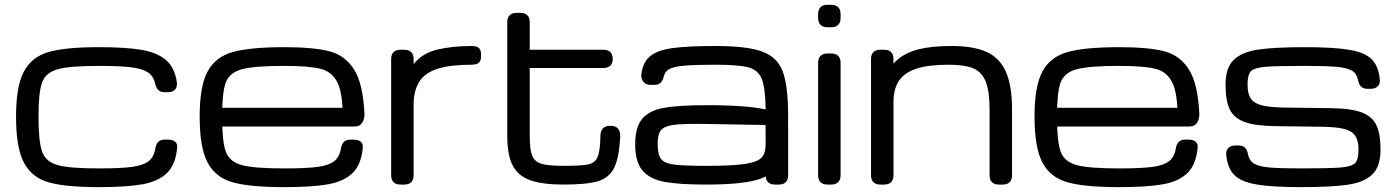

<svg xmlns="http://www.w3.org/2000/svg" viewBox="-20 -770 5842 801"><path d="M46.9 -284.2Q46.9 -410.6 79.8 -471.9Q112.8 -533.2 183.3 -553.2Q253.9 -573.2 391.1 -573.2Q503.4 -573.2 569.3 -562.3Q635.3 -551.3 672.4 -519.5Q709.5 -487.8 717.8 -425.8Q720.2 -406.7 710 -396Q699.7 -385.3 680.2 -385.3H667.5Q649.9 -385.3 640.6 -394.3Q631.3 -403.3 627 -421.9Q620.1 -453.1 596.4 -468.5Q572.8 -483.9 525.6 -489.5Q478.5 -495.1 391.1 -495.1Q270 -495.1 220.2 -481Q170.4 -466.8 155.5 -425.8Q140.6 -384.8 140.6 -284.2Q140.6 -179.7 155.5 -137.7Q170.4 -95.7 219.7 -81.5Q269 -67.4 391.1 -67.4Q481.9 -67.4 529.1 -73.5Q576.2 -79.6 599.1 -96.9Q622.1 -114.3 627.9 -150.4Q628.9 -156.2 629.9 -158.7Q633.8 -173.3 642.8 -180.4Q651.9 -187.5 668 -187.5H680.2Q699.7 -187.5 710 -179.4Q720.2 -171.4 719.2 -156.2Q713.4 -84.5 677.2 -48.8Q641.1 -13.2 574.7 -1.2Q508.3 10.7 391.1 10.7Q253.4 10.7 183.1 -9.3Q112.8 -29.3 79.8 -91.6Q46.9 -153.8 46.9 -284.2Z M813 -284.2Q813 -411.1 846.2 -472.2Q879.4 -533.2 951.9 -553.2Q1024.4 -573.2 1165.5 -573.2Q1287.6 -573.2 1353.8 -556.2Q1419.9 -539.1 1457.3 -479.7Q1494.6 -420.4 1500.5 -295.9Q1501.5 -274.9 1491.5 -258.8Q1481.4 -242.7 1462.9 -242.7H1450.2Q1438 -242.7 1428.7 -246.8Q1419.4 -251 1414.6 -259.3Q1409.7 -267.6 1409.7 -279.3Q1410.2 -380.4 1387.9 -425.5Q1365.7 -470.7 1317.6 -482.9Q1269.5 -495.1 1165.5 -495.1Q1040 -495.1 988.5 -481Q937 -466.8 921.9 -425.8Q906.7 -384.8 906.7 -284.2Q906.7 -179.7 921.9 -137.7Q937 -95.7 988 -81.5Q1039.1 -67.4 1165.5 -67.4Q1256.3 -67.4 1303.5 -73.5Q1350.6 -79.6 1373.5 -96.9Q1396.5 -114.3 1402.3 -150.4Q1405.3 -168.9 1414.8 -178.2Q1424.3 -187.5 1442.4 -187.5H1454.6Q1474.1 -187.5 1484.4 -179.4Q1494.6 -171.4 1493.7 -156.2Q1487.8 -84.5 1451.7 -48.8Q1415.5 -13.2 1349.1 -1.2Q1282.7 10.7 1165.5 10.7Q1023.4 10.7 951.4 -9.3Q879.4 -29.3 846.2 -91.6Q813 -153.8 813 -284.2ZM873.5 -320.3H1456.5Q1469.2 -320.3 1478 -315.9Q1486.8 -311.5 1491.2 -302.7Q1495.6 -293.9 1495.6 -281.2Q1495.6 -277.3 1494.6 -271.5Q1493.2 -262.2 1488.3 -255.6Q1483.4 -249 1475.3 -245.6Q1467.3 -242.2 1456.5 -242.2H873.5Q860.8 -242.2 852.1 -246.6Q843.3 -251 838.9 -259.8Q834.5 -268.6 834.5 -281.2Q834.5 -293.9 838.9 -302.7Q843.3 -311.5 852.1 -315.9Q860.8 -320.3 873.5 -320.3Z M1611.8 -39.1V-523.4Q1611.8 -542.5 1621.8 -552.5Q1631.8 -562.5 1650.9 -562.5H1666.5Q1685.5 -562.5 1695.6 -552.5Q1705.6 -542.5 1705.6 -523.4V-39.1Q1705.6 -20 1695.6 -10Q1685.5 0 1666.5 0H1650.9Q1631.8 0 1621.8 -10Q1611.8 -20 1611.8 -39.1ZM1947.8 -500Q1860.4 -500 1808.6 -484.1Q1756.8 -468.3 1732.7 -434.3Q1708.5 -400.4 1705.6 -343.8V-502.4Q1741.7 -548.3 1804.7 -563.2Q1867.7 -578.1 1947.8 -578.1Q1967.3 -578.1 1977.1 -570.3Q1986.8 -562.5 1986.8 -543.9V-534.2Q1986.8 -516.1 1977.1 -508.1Q1967.3 -500 1947.8 -500Z M2096.2 -203.1V-677.2Q2096.2 -696.3 2106.2 -706.3Q2116.2 -716.3 2135.3 -716.3H2150.9Q2169.9 -716.3 2179.9 -706.3Q2189.9 -696.3 2189.9 -677.2V-562.5H2497.1Q2516.1 -562.5 2526.1 -552.7Q2536.1 -543 2536.1 -524.4V-523.9Q2536.1 -505.9 2526.1 -496.1Q2516.1 -486.3 2497.1 -486.3H2189.9V-203.1Q2189.9 -146 2200.2 -120.6Q2210.4 -95.2 2239 -86.7Q2267.6 -78.1 2332 -78.1Q2406.2 -78.1 2434.3 -84.2Q2462.4 -90.3 2473.1 -115.2Q2483.9 -140.1 2484.9 -204.6Q2485.4 -224.1 2495.6 -234.6Q2505.9 -245.1 2524.4 -245.1H2528.8Q2547.9 -245.1 2558.1 -233.4Q2568.4 -221.7 2567.4 -200.2Q2563 -111.3 2542 -69.6Q2521 -27.8 2474.4 -13.9Q2427.7 0 2332 0Q2243.2 0 2192.6 -17.8Q2142.1 -35.6 2119.1 -79.3Q2096.2 -123 2096.2 -203.1Z M2629.9 -167.5Q2629.9 -239.7 2659.2 -274.4Q2688.5 -309.1 2749 -320.1Q2809.6 -331.1 2926.3 -331.1H2965.8Q3036.1 -330.1 3085.4 -325.9Q3134.8 -321.8 3174.3 -313.5Q3172.9 -403.3 3158 -440.7Q3143.1 -478 3102.5 -489Q3062 -500 2963.9 -500Q2878.4 -500 2835 -496.1Q2791.5 -492.2 2772.9 -482.2Q2754.4 -472.2 2749.5 -452.1Q2745.1 -433.6 2736.1 -424.8Q2727.1 -416 2709.5 -416H2693.4Q2674.3 -416 2663.8 -429.2Q2653.3 -442.4 2655.8 -461.9Q2662.6 -511.7 2692.9 -536.1Q2723.1 -560.5 2785.2 -569.3Q2847.2 -578.1 2963.9 -578.1Q3098.6 -578.1 3161.6 -554.2Q3224.6 -530.3 3246.3 -469.7Q3268.1 -409.2 3268.1 -281.2Q3268.1 -156.7 3237.8 -97.9Q3207.5 -39.1 3137.7 -19.5Q3067.9 0 2926.3 0Q2813.5 0 2752.4 -11.2Q2691.4 -22.5 2660.6 -58.3Q2629.9 -94.2 2629.9 -167.5ZM3174.3 -171.9 3173.8 -248.5 2925.8 -252.9Q2832.5 -254.4 2792 -249.3Q2751.5 -244.1 2737.3 -226.6Q2723.1 -209 2723.6 -167.5Q2724.1 -124.5 2738 -106.7Q2752 -88.9 2791.3 -83.5Q2830.6 -78.1 2926.3 -78.1Q3038.1 -78.1 3090.1 -86.4Q3142.1 -94.7 3158.4 -113.8Q3174.8 -132.8 3174.3 -171.9ZM3174.3 -39.1V-242.2Q3174.3 -261.2 3184.3 -271.2Q3194.3 -281.2 3213.4 -281.2H3229Q3248 -281.2 3258.1 -271.2Q3268.1 -261.2 3268.1 -242.2V-39.1Q3268.1 -20 3258.1 -10Q3248 0 3229 0H3213.4Q3194.3 0 3184.3 -10Q3174.3 -20 3174.3 -39.1Z M3432.1 -546.9H3447.8Q3466.8 -546.9 3476.8 -536.9Q3486.8 -526.9 3486.8 -507.8V-39.1Q3486.8 -20 3476.8 -10Q3466.8 0 3447.8 0H3432.1Q3413.1 0 3403.1 -10Q3393.1 -20 3393.1 -39.1V-507.8Q3393.1 -526.9 3403.1 -536.9Q3413.1 -546.9 3432.1 -546.9ZM3432.1 -750H3447.8Q3466.8 -750 3476.8 -740Q3486.8 -730 3486.8 -710.9V-695.3Q3486.8 -676.3 3476.8 -666.3Q3466.8 -656.2 3447.8 -656.2H3432.1Q3413.1 -656.2 3403.1 -666.3Q3393.1 -676.3 3393.1 -695.3V-710.9Q3393.1 -730 3403.1 -740Q3413.1 -750 3432.1 -750Z M3613.8 -39.1V-523.4Q3613.8 -542.5 3623.8 -552.5Q3633.8 -562.5 3652.8 -562.5H3668.5Q3687.5 -562.5 3697.5 -552.5Q3707.5 -542.5 3707.5 -523.4V-39.1Q3707.5 -20 3697.5 -10Q3687.5 0 3668.5 0H3652.8Q3633.8 0 3623.8 -10Q3613.8 -20 3613.8 -39.1ZM4108.4 -39.1V-312.5Q4108.4 -389.6 4092.3 -429.7Q4076.2 -469.7 4040.3 -484.9Q4004.4 -500 3938 -500Q3854.5 -500 3804.2 -483.9Q3753.9 -467.8 3730.7 -433.6Q3707.5 -399.4 3707.5 -343.8L3666.5 -443.8Q3690.9 -492.7 3725.1 -521.7Q3759.3 -550.8 3813 -564.5Q3866.7 -578.1 3949.7 -578.1Q4041 -578.1 4095.7 -553.5Q4150.4 -528.8 4176.3 -470.9Q4202.1 -413.1 4202.1 -312.5V-39.1Q4202.1 -20 4192.1 -10Q4182.1 0 4163.1 0H4147.5Q4128.4 0 4118.4 -10Q4108.4 -20 4108.4 -39.1Z M4295.9 -284.2Q4295.9 -411.1 4329.1 -472.2Q4362.3 -533.2 4434.8 -553.2Q4507.3 -573.2 4648.4 -573.2Q4770.5 -573.2 4836.7 -556.2Q4902.8 -539.1 4940.2 -479.7Q4977.5 -420.4 4983.4 -295.9Q4984.4 -274.9 4974.4 -258.8Q4964.4 -242.7 4945.8 -242.7H4933.1Q4920.9 -242.7 4911.6 -246.8Q4902.3 -251 4897.5 -259.3Q4892.6 -267.6 4892.6 -279.3Q4893.1 -380.4 4870.8 -425.5Q4848.6 -470.7 4800.5 -482.9Q4752.4 -495.1 4648.4 -495.1Q4522.9 -495.1 4471.4 -481Q4419.9 -466.8 4404.8 -425.8Q4389.6 -384.8 4389.6 -284.2Q4389.6 -179.7 4404.8 -137.7Q4419.9 -95.7 4470.9 -81.5Q4522 -67.4 4648.4 -67.4Q4739.3 -67.4 4786.4 -73.5Q4833.5 -79.6 4856.4 -96.9Q4879.4 -114.3 4885.3 -150.4Q4888.2 -168.9 4897.7 -178.2Q4907.2 -187.5 4925.3 -187.5H4937.5Q4957 -187.5 4967.3 -179.4Q4977.5 -171.4 4976.6 -156.2Q4970.7 -84.5 4934.6 -48.8Q4898.4 -13.2 4832 -1.2Q4765.6 10.7 4648.4 10.7Q4506.3 10.7 4434.3 -9.3Q4362.3 -29.3 4329.1 -91.6Q4295.9 -153.8 4295.9 -284.2ZM4356.4 -320.3H4939.5Q4952.1 -320.3 4960.9 -315.9Q4969.7 -311.5 4974.1 -302.7Q4978.5 -293.9 4978.5 -281.2Q4978.5 -277.3 4977.5 -271.5Q4976.1 -262.2 4971.2 -255.6Q4966.3 -249 4958.3 -245.6Q4950.2 -242.2 4939.5 -242.2H4356.4Q4343.8 -242.2 4335 -246.6Q4326.2 -251 4321.8 -259.8Q4317.4 -268.6 4317.4 -281.2Q4317.4 -293.9 4321.8 -302.7Q4326.2 -311.5 4335 -315.9Q4343.8 -320.3 4356.4 -320.3Z M5095.7 -123.5Q5093.8 -142.1 5104.2 -152.6Q5114.7 -163.1 5134.3 -163.1H5146.5Q5164.1 -163.1 5173.6 -154.1Q5183.1 -145 5186.5 -126.5Q5191.4 -100.1 5210.9 -87.9Q5230.5 -75.7 5273.9 -71.5Q5317.4 -67.4 5408.2 -67.4Q5530.8 -67.4 5575.9 -71.5Q5621.1 -75.7 5634.3 -90.6Q5647.5 -105.5 5647.5 -145.5Q5647.5 -183.1 5634 -203.4Q5620.6 -223.6 5588.4 -231.9Q5556.2 -240.2 5496.1 -241.2L5303.2 -243.7Q5216.8 -244.6 5172.1 -261.2Q5127.4 -277.8 5110.1 -314.2Q5092.8 -350.6 5092.8 -417Q5092.8 -485.8 5125.7 -519Q5158.7 -552.2 5226.6 -562.7Q5294.4 -573.2 5423.8 -573.2Q5546.4 -573.2 5610.6 -562Q5674.8 -550.8 5702.9 -522.5Q5731 -494.1 5736.3 -439Q5738.3 -420.4 5727.8 -409.9Q5717.3 -399.4 5697.8 -399.4H5685.5Q5668 -399.4 5658.4 -408.4Q5648.9 -417.5 5645.5 -436Q5640.6 -462.4 5621.1 -474.6Q5601.6 -486.8 5558.1 -491Q5514.6 -495.1 5423.8 -495.1Q5301.3 -495.1 5256.1 -491Q5210.9 -486.8 5197.8 -471.9Q5184.6 -457 5184.6 -417Q5184.6 -379.4 5198 -359.1Q5211.4 -338.9 5243.7 -330.6Q5275.9 -322.3 5335.9 -321.3L5528.8 -318.8Q5615.2 -317.9 5659.9 -301.3Q5704.6 -284.7 5721.9 -248.3Q5739.3 -211.9 5739.3 -145.5Q5739.3 -76.7 5706.3 -43.5Q5673.3 -10.3 5605.5 0.2Q5537.6 10.7 5408.2 10.7Q5285.6 10.7 5221.4 -0.5Q5157.2 -11.7 5129.2 -40Q5101.1 -68.4 5095.7 -123.5Z"/></svg>

Font: Gyrochrome
Style: Regular
Weight: 400
Designer: David Moles
Foundry: David Moles
Version: Version 1.005;Glyphs 3.2.3 (3260)